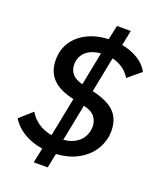

<svg xmlns="http://www.w3.org/2000/svg" viewBox="-156 -877 883 1057"><g transform="rotate(20 285.5 -349.0)"><path d="M252 82H170L197 -46L206 -66L319 -638L317 -652L344 -780H425L399 -652L389 -638L276 -66L278 -46ZM513 -226Q513 -167 481.5 -116Q450 -65 389.5 -33.5Q329 -2 239 -2Q179 -2 132 -18.5Q85 -35 53 -60.5Q21 -86 4 -116L78 -181Q92 -156 115.5 -135.5Q139 -115 173 -102Q207 -89 254 -89Q309 -89 343 -107Q377 -125 392.5 -153.5Q408 -182 408 -212Q408 -246 388 -271Q368 -296 315 -307L261 -319Q173 -337 132 -379.5Q91 -422 91 -490Q91 -553 123.5 -599.5Q156 -646 213.5 -671.5Q271 -697 345 -696Q405 -696 448.5 -681Q492 -666 521.5 -642.5Q551 -619 565 -591L489 -528Q480 -545 461.5 -563Q443 -581 412.5 -594.5Q382 -608 336 -609Q288 -609 256.5 -594.5Q225 -580 210 -555.5Q195 -531 195 -502Q195 -468 215 -445Q235 -422 281 -412L338 -398Q430 -378 471.5 -337Q513 -296 513 -226Z"/></g></svg>

Font: IBM Plex Sans Medium
Style: Italic
Weight: 500
Italic angle: -11.31°
Designer: Mike Abbink, Paul van der Laan, Pieter van Rosmalen
Foundry: Bold Monday
Version: Version 3.201